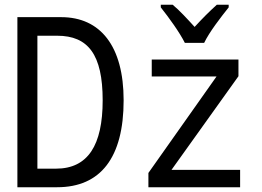

<svg xmlns="http://www.w3.org/2000/svg" viewBox="-20 -786 1100 806"><path d="M756 -606H837C859 -652 908 -715 940 -755V-766H890C856 -735 832 -711 797 -673C766 -707 733 -743 705 -766H655V-755C690 -711 734 -650 756 -606ZM53 0H220C402 0 499 -124 499 -365C499 -593 401 -714 237 -714H53ZM215 -78H137V-636H220C350 -636 411 -557 411 -365C411 -176 349 -78 215 -78ZM603 0H988V-73H700L981 -466V-536H617V-465H889L603 -60Z"/></svg>

Font: Noto Sans Mono Condensed
Style: Regular
Weight: 400
Width: 3
Designer: Monotype Design Team
Foundry: Monotype Imaging Inc.
Version: Version 2.014